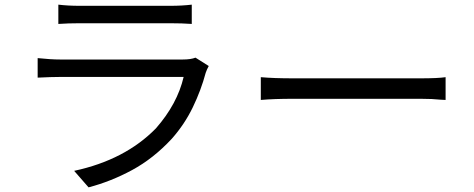

<svg xmlns="http://www.w3.org/2000/svg" viewBox="-20 -765 2040 826"><path d="M821 -517 878 -481Q874 -474 870.5 -466Q867 -458 865 -452Q845 -377 809.5 -303.5Q774 -230 719 -168Q640 -83 548.5 -33.5Q457 16 361 41L299 -30Q518 -77 651 -213Q743 -318 770 -434H239Q203 -434 142 -431V-515Q199 -509 239 -509H766Q801 -509 821 -517ZM231 -662V-745Q273 -740 321 -740H714Q762 -740 805 -745V-662Q764 -665 713 -665H321Q275 -665 231 -662Z M1102 -335V-433Q1157 -428 1241 -428H1789Q1864 -428 1897 -433V-335Q1889 -335 1877 -336Q1840 -340 1790 -340H1241Q1159 -340 1102 -335Z"/></svg>

Font: Noto Sans CJK KR Regular (TTF)
Style: Regular
Weight: 400
Designer: Ryoko NISHIZUKA 西塚涼子 (kana & ideographs); Paul D. Hunt (Latin, Greek & Cyrillic); Wenlong ZHANG 张文龙 (bopomofo); Sandoll 
Foundry: Adobe Systems Incorporated
Version: Version 1.004;PS 1.004;hotconv 1.0.82;makeotf.lib2.5.63406